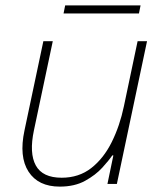

<svg xmlns="http://www.w3.org/2000/svg" viewBox="-20 -683 580 713"><path d="M216 -633 222 -663H502L496 -633ZM202 10Q122 10 86 -45.5Q50 -101 71 -199L141 -530H176L106 -199Q88 -114 113 -68.5Q138 -23 209 -23Q273 -23 319 -59Q365 -95 395 -155.5Q425 -216 440 -288L491 -530H526L414 0H379L401 -106H397Q385 -88 360 -60.5Q335 -33 296 -11.5Q257 10 202 10Z"/></svg>

Font: Be Vietnam Pro Thin
Style: Italic
Weight: 100
Italic angle: -12°
Designer: Lam Bao, Tony Le, Vietanh Nguyen
Foundry: Yellow Type Foundry
Version: Version 1.002; ttfautohint (v1.8.3)